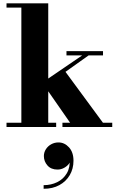

<svg xmlns="http://www.w3.org/2000/svg" viewBox="-20 -770 710 1164"><path d="M19.5 0V-26H109.5V-724H19.5V-750H272.5V-26H320.5V0ZM358.5 0V-26H405L236 -269L478 -434H383V-460H604.5V-434H517L377 -334.5L604 -26H660.5V0ZM244.5 374.5V352.5Q289.5 352.5 326.5 334.5Q363.5 316.5 384.8 281Q406 245.5 402.5 193H409.5Q409.5 208 398 223Q386.5 238 368 248Q349.5 258 328.5 258Q289.5 258 267.8 233.2Q246 208.5 246 176Q246 154 258 135Q270 116 290.2 104.8Q310.5 93.5 334.5 93.5Q371 93.5 398.2 123.2Q425.5 153 425.5 204.5Q425.5 253 403 291.5Q380.5 330 340 352.2Q299.5 374.5 244.5 374.5Z"/></svg>

Font: Bodoni Moda 9pt ExtraBold
Style: Regular
Weight: 800
Designer: Owen Earl
Foundry: indestructible type
Version: Version 2.005